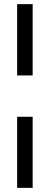

<svg xmlns="http://www.w3.org/2000/svg" viewBox="-20 -709 242 929"><path d="M63 -344V-689H138V-344ZM63 200V-144H138V200Z"/></svg>

Font: Montagu Slab 120pt Medium
Style: Regular
Weight: 500
Designer: Florian Karsten
Foundry: Florian Karsten
Version: Version 1.000